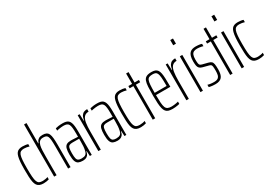

<svg xmlns="http://www.w3.org/2000/svg" viewBox="8 -1552 3312 2369"><g transform="rotate(-30 1664.0 -367.5)"><path d="M160 8Q126 8 103.5 -1Q81 -10 67.5 -29.5Q54 -49 47.5 -79.5Q41 -110 39 -153.5Q37 -197 37 -254Q37 -318 40.5 -363Q44 -408 52 -438.5Q60 -469 73.5 -486Q87 -503 107.5 -510.5Q128 -518 157 -518Q177 -518 199 -515Q221 -512 235 -507V-474Q219 -479 198.5 -482.5Q178 -486 160 -486Q132 -486 114.5 -476Q97 -466 88 -441Q79 -416 75.5 -371Q72 -326 72 -256Q72 -183 75.5 -137Q79 -91 88.5 -66.5Q98 -42 115.5 -33Q133 -24 162 -24Q181 -24 202 -27.5Q223 -31 237 -37V-4Q223 1 201.5 4.5Q180 8 160 8Z M311 0V-743H346V-453H350Q354 -465 362.5 -480Q371 -495 389.5 -506.5Q408 -518 442 -518Q476 -518 496.5 -507.5Q517 -497 527.5 -473.5Q538 -450 541.5 -412Q545 -374 545 -320V0H510V-315Q510 -371 507 -404.5Q504 -438 496 -456Q488 -474 472.5 -480Q457 -486 432 -486Q400 -486 382 -469Q364 -452 356.5 -421.5Q349 -391 347.5 -350.5Q346 -310 346 -264V0Z M718 8Q681 8 657 -3Q633 -14 621.5 -45.5Q610 -77 610 -138Q610 -194 619 -225.5Q628 -257 650.5 -270Q673 -283 712 -283Q722 -283 735 -282.5Q748 -282 762 -281Q776 -280 789 -279.5Q802 -279 812 -278V-324Q812 -374 808.5 -406Q805 -438 795.5 -455.5Q786 -473 768 -479.5Q750 -486 721 -486Q707 -486 689.5 -484Q672 -482 655 -479Q638 -476 627 -473V-506Q644 -511 670.5 -514.5Q697 -518 727 -518Q755 -518 775.5 -513Q796 -508 809.5 -496Q823 -484 831.5 -462.5Q840 -441 843.5 -408.5Q847 -376 847 -330V0H820L816 -73H812Q805 -36 789.5 -19Q774 -2 755 3Q736 8 718 8ZM718 -24Q736 -24 752.5 -27.5Q769 -31 782 -43.5Q795 -56 801 -84Q808 -114 810 -143.5Q812 -173 812 -210V-251H716Q688 -251 672.5 -243Q657 -235 651 -211Q645 -187 645 -138Q645 -92 651 -67Q657 -42 673 -33Q689 -24 718 -24Z M941 0V-510H968L972 -413H976Q983 -457 998 -479.5Q1013 -502 1034 -510Q1055 -518 1080 -518V-482Q1037 -482 1014.5 -456Q992 -430 984 -380Q976 -330 976 -259V0Z M1211 8Q1174 8 1150 -3Q1126 -14 1114.5 -45.5Q1103 -77 1103 -138Q1103 -194 1112 -225.5Q1121 -257 1143.5 -270Q1166 -283 1205 -283Q1215 -283 1228 -282.5Q1241 -282 1255 -281Q1269 -280 1282 -279.5Q1295 -279 1305 -278V-324Q1305 -374 1301.5 -406Q1298 -438 1288.5 -455.5Q1279 -473 1261 -479.5Q1243 -486 1214 -486Q1200 -486 1182.5 -484Q1165 -482 1148 -479Q1131 -476 1120 -473V-506Q1137 -511 1163.5 -514.5Q1190 -518 1220 -518Q1248 -518 1268.5 -513Q1289 -508 1302.5 -496Q1316 -484 1324.5 -462.5Q1333 -441 1336.5 -408.5Q1340 -376 1340 -330V0H1313L1309 -73H1305Q1298 -36 1282.5 -19Q1267 -2 1248 3Q1229 8 1211 8ZM1211 -24Q1229 -24 1245.5 -27.5Q1262 -31 1275 -43.5Q1288 -56 1294 -84Q1301 -114 1303 -143.5Q1305 -173 1305 -210V-251H1209Q1181 -251 1165.5 -243Q1150 -235 1144 -211Q1138 -187 1138 -138Q1138 -92 1144 -67Q1150 -42 1166 -33Q1182 -24 1211 -24Z M1544 8Q1510 8 1487.5 -1Q1465 -10 1451.5 -29.5Q1438 -49 1431.5 -79.5Q1425 -110 1423 -153.5Q1421 -197 1421 -254Q1421 -318 1424.5 -363Q1428 -408 1436 -438.5Q1444 -469 1457.5 -486Q1471 -503 1491.5 -510.5Q1512 -518 1541 -518Q1561 -518 1583 -515Q1605 -512 1619 -507V-474Q1603 -479 1582.5 -482.5Q1562 -486 1544 -486Q1516 -486 1498.5 -476Q1481 -466 1472 -441Q1463 -416 1459.5 -371Q1456 -326 1456 -256Q1456 -183 1459.5 -137Q1463 -91 1472.5 -66.5Q1482 -42 1499.5 -33Q1517 -24 1546 -24Q1565 -24 1586 -27.5Q1607 -31 1621 -37V-4Q1607 1 1585.5 4.5Q1564 8 1544 8Z M1716 0V-478H1663V-510H1716V-658H1751V-510H1813V-478H1751V0Z M1997 8Q1963 8 1940 1Q1917 -6 1902.5 -23.5Q1888 -41 1880.5 -71Q1873 -101 1870 -146Q1867 -191 1867 -254Q1867 -329 1870 -379.5Q1873 -430 1884.5 -460.5Q1896 -491 1922 -504.5Q1948 -518 1994 -518Q2026 -518 2046.5 -510Q2067 -502 2079.5 -484.5Q2092 -467 2098 -436.5Q2104 -406 2105.5 -361.5Q2107 -317 2107 -256V-243H1902Q1902 -177 1905 -134Q1908 -91 1917.5 -67Q1927 -43 1947 -33.5Q1967 -24 2000 -24Q2016 -24 2033.5 -26Q2051 -28 2067.5 -31Q2084 -34 2097 -38V-5Q2087 -2 2070.5 1Q2054 4 2035 6Q2016 8 1997 8ZM2072 -255V-296Q2072 -360 2068.5 -398Q2065 -436 2056 -455Q2047 -474 2031.5 -480Q2016 -486 1993 -486Q1962 -486 1944 -478.5Q1926 -471 1917 -449Q1908 -427 1905 -385.5Q1902 -344 1902 -275H2092Z M2195 0V-510H2222L2226 -413H2230Q2237 -457 2252 -479.5Q2267 -502 2288 -510Q2309 -518 2334 -518V-482Q2291 -482 2268.5 -456Q2246 -430 2238 -380Q2230 -330 2230 -259V0Z M2394 -669V-743H2433V-669ZM2396 0V-510H2431V0Z M2607 8Q2589 8 2571 6.5Q2553 5 2538.5 2.5Q2524 0 2515 -3V-36Q2523 -34 2532.5 -31.5Q2542 -29 2553.5 -27.5Q2565 -26 2578 -25Q2591 -24 2604 -24Q2643 -24 2661.5 -38Q2680 -52 2685.5 -77Q2691 -102 2691 -133Q2691 -177 2688 -196.5Q2685 -216 2676 -222Q2667 -228 2648 -233L2571 -253Q2544 -260 2530 -274Q2516 -288 2511.5 -312Q2507 -336 2507 -373Q2507 -417 2515.5 -445.5Q2524 -474 2540 -490Q2556 -506 2578 -512Q2600 -518 2626 -518Q2642 -518 2658.5 -516.5Q2675 -515 2689 -512.5Q2703 -510 2711 -506V-473Q2702 -476 2688 -479Q2674 -482 2658.5 -484Q2643 -486 2627 -486Q2599 -486 2580 -477Q2561 -468 2551.5 -445Q2542 -422 2542 -380Q2542 -341 2545.5 -322.5Q2549 -304 2558.5 -297.5Q2568 -291 2585 -286L2660 -267Q2689 -260 2703 -247.5Q2717 -235 2721.5 -209Q2726 -183 2726 -133Q2726 -97 2719.5 -70Q2713 -43 2699 -26Q2685 -9 2662 -0.5Q2639 8 2607 8Z M2819 0V-478H2766V-510H2819V-658H2854V-510H2916V-478H2854V0Z M2981 -669V-743H3020V-669ZM2983 0V-510H3018V0Z M3227 8Q3193 8 3170.5 -1Q3148 -10 3134.5 -29.5Q3121 -49 3114.5 -79.5Q3108 -110 3106 -153.5Q3104 -197 3104 -254Q3104 -318 3107.5 -363Q3111 -408 3119 -438.5Q3127 -469 3140.5 -486Q3154 -503 3174.5 -510.5Q3195 -518 3224 -518Q3244 -518 3266 -515Q3288 -512 3302 -507V-474Q3286 -479 3265.5 -482.5Q3245 -486 3227 -486Q3199 -486 3181.5 -476Q3164 -466 3155 -441Q3146 -416 3142.5 -371Q3139 -326 3139 -256Q3139 -183 3142.5 -137Q3146 -91 3155.5 -66.5Q3165 -42 3182.5 -33Q3200 -24 3229 -24Q3248 -24 3269 -27.5Q3290 -31 3304 -37V-4Q3290 1 3268.5 4.5Q3247 8 3227 8Z"/></g></svg>

Font: Saira UltraCondensed Thin
Style: Regular
Weight: 250
Width: 1
Designer: Hector Gatti with collaboration of the Omnibus-Type team
Foundry: Omnibus-Type
Version: Version 1.101